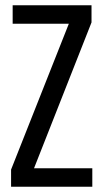

<svg xmlns="http://www.w3.org/2000/svg" viewBox="-20 -708 393 728"><path d="M22 0V-65L241 -618H28V-688H327V-623L109 -70H330V0Z"/></svg>

Font: Saira ExtraCondensed Medium
Style: Regular
Weight: 500
Width: 2
Designer: Hector Gatti with collaboration of the Omnibus-Type team
Foundry: Omnibus-Type
Version: Version 1.101